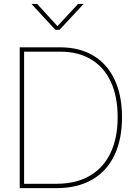

<svg xmlns="http://www.w3.org/2000/svg" viewBox="-20 -972 691 992"><path d="M93.8 0V-22.5H272.5Q372.6 -22.5 443.4 -63.5Q514.2 -104.5 551 -181.6Q587.9 -258.8 587.9 -366.2Q587.9 -472.2 553 -548.3Q518.1 -624.5 451.4 -664.8Q384.8 -705.1 291 -705.1H93.8V-727.5H291Q390.6 -727.5 462.4 -684.6Q534.2 -641.6 572.3 -560.3Q610.4 -479 610.4 -366.2Q610.4 -251 570.6 -168.7Q530.8 -86.4 454.8 -43.2Q378.9 0 272.5 0ZM104.5 0H82V-727.5H104.5ZM276.9 -836.9 383.3 -951.7H411.6V-951.2L287.6 -817.9H266.1L143.1 -951.2V-951.7H171.9Z"/></svg>

Font: Intratopia Thin
Style: Regular
Weight: 100
Designer: Rasmus Andersson
Foundry: rsms
Version: Version 3.000;Glyphs 3.2.3 (3260)